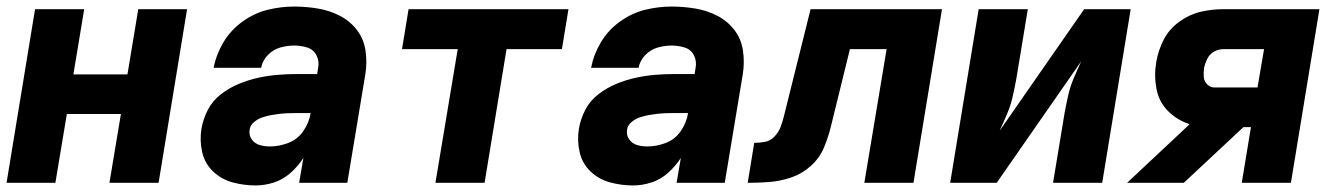

<svg xmlns="http://www.w3.org/2000/svg" viewBox="-20 -558 4072 586"><path d="M0 0H149L184 -210H349L314 0H464L551 -530H402L369 -331H204L237 -530H87Z M760 8Q788 8 816 -1Q844 -10 867 -30.5Q890 -51 906 -76L893 0H1040L1095 -331Q1101 -368 1095.5 -404Q1090 -440 1069 -467Q1048 -494 1017 -510Q986 -526 950 -532Q914 -538 878 -538Q837 -538 796.5 -528Q756 -518 720 -492Q684 -466 662 -429Q640 -392 632 -351H777Q781 -373 797.5 -390Q814 -407 835.5 -413Q857 -419 878 -419Q898 -419 917.5 -413Q937 -407 946 -389Q955 -371 951 -351L948 -332H886Q856 -332 826.5 -329.5Q797 -327 767.5 -320.5Q738 -314 709 -302Q680 -290 654.5 -270.5Q629 -251 614.5 -223Q600 -195 595 -166Q589 -129 597 -94Q605 -59 630 -35Q655 -11 689.5 -1.5Q724 8 760 8ZM804 -111Q787 -111 772 -115.5Q757 -120 748 -133Q739 -146 742 -163Q744 -176 755.5 -185.5Q767 -195 780 -199.5Q793 -204 806.5 -206.5Q820 -209 833 -210.5Q846 -212 859.5 -212.5Q873 -213 886 -213H928Q924 -185 906.5 -159Q889 -133 860.5 -122Q832 -111 804 -111Z M1309 0H1459L1526 -408H1695L1715 -530H1227L1207 -408H1377Z M1912 8Q1940 8 1968 -1Q1996 -10 2019 -30.5Q2042 -51 2058 -76L2045 0H2192L2247 -331Q2253 -368 2247.5 -404Q2242 -440 2221 -467Q2200 -494 2169 -510Q2138 -526 2102 -532Q2066 -538 2030 -538Q1989 -538 1948.5 -528Q1908 -518 1872 -492Q1836 -466 1814 -429Q1792 -392 1784 -351H1929Q1933 -373 1949.5 -390Q1966 -407 1987.5 -413Q2009 -419 2030 -419Q2050 -419 2069.5 -413Q2089 -407 2098 -389Q2107 -371 2103 -351L2100 -332H2038Q2008 -332 1978.5 -329.5Q1949 -327 1919.5 -320.5Q1890 -314 1861 -302Q1832 -290 1806.5 -270.5Q1781 -251 1766.5 -223Q1752 -195 1747 -166Q1741 -129 1749 -94Q1757 -59 1782 -35Q1807 -11 1841.5 -1.5Q1876 8 1912 8ZM1956 -111Q1939 -111 1924 -115.5Q1909 -120 1900 -133Q1891 -146 1894 -163Q1896 -176 1907.5 -185.5Q1919 -195 1932 -199.5Q1945 -204 1958.5 -206.5Q1972 -209 1985 -210.5Q1998 -212 2011.5 -212.5Q2025 -213 2038 -213H2080Q2076 -185 2058.5 -159Q2041 -133 2012.5 -122Q1984 -111 1956 -111Z M2262 0Q2295 0 2328 -2.5Q2361 -5 2394 -16Q2427 -27 2454 -51Q2481 -75 2494.5 -107Q2508 -139 2516 -172L2574 -408H2686L2618 0H2768L2855 -530H2454L2372 -201Q2368 -185 2362 -169.5Q2356 -154 2343.5 -141Q2331 -128 2314.5 -125Q2298 -122 2282 -122Z M2880 0H3022L3280 -371Q3268 -345 3257 -319Q3246 -293 3240 -266Q3234 -239 3229 -212L3194 0H3344L3431 -530H3289L3031 -159Q3043 -185 3054 -211Q3065 -237 3071 -264Q3077 -291 3082 -318L3117 -530H2967Z M3420 0H3593L3775 -170H3798L3770 0H3920L4007 -530H3714Q3679 -530 3644.5 -522Q3610 -514 3579 -491.5Q3548 -469 3531.5 -436.5Q3515 -404 3509 -369Q3502 -328 3509.5 -287.5Q3517 -247 3545 -219Q3573 -191 3611 -179ZM3687 -291Q3674 -291 3664.5 -300.5Q3655 -310 3654 -323.5Q3653 -337 3655 -351Q3658 -365 3665 -379Q3672 -393 3685.5 -400.5Q3699 -408 3714 -408H3838L3818 -291Z"/></svg>

Font: Iosevka Sparkle Heavy Oblique
Style: Regular
Weight: 900
Italic angle: -9°
Designer: Belleve Invis
Foundry: Belleve Invis
Version: Version 4.5.0; ttfautohint (v1.8.3)